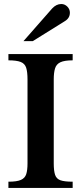

<svg xmlns="http://www.w3.org/2000/svg" viewBox="-20 -927 400 947"><path d="M338.4 0H21.5V-30.8Q63 -30.8 83 -39.6Q103 -48.3 109.4 -68.1Q115.7 -87.9 115.7 -121.1V-535.2Q115.7 -572.3 109.1 -592.8Q102.5 -613.3 82.3 -621.3Q62 -629.4 21.5 -629.4V-660.2H338.4V-629.4Q297.9 -629.4 277.8 -619.9Q257.8 -610.4 251.5 -589.6Q245.1 -568.8 245.1 -535.2V-121.1Q245.1 -84.5 251.7 -64.7Q258.3 -44.9 278.3 -37.8Q298.3 -30.8 338.4 -30.8ZM324.7 -864.3Q324.7 -837.4 299.3 -822.3L141.6 -724.1H95.7L237.3 -885.3Q257.8 -907.2 282.2 -907.2Q299.3 -907.2 312 -894.5Q324.7 -881.8 324.7 -864.3Z"/></svg>

Font: Awami Nastaliq
Style: Bold
Weight: 700
Designer: Peter Martin, SIL International
Foundry: SIL International
Version: Version 3.100